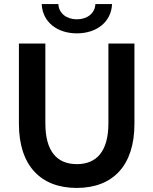

<svg xmlns="http://www.w3.org/2000/svg" viewBox="-20 -914 754 944"><path d="M357 10C535 10 641 -100 641 -305V-700H513V-308C513 -170 455 -107 358 -107C260 -107 203 -170 203 -308V-700H73V-305C73 -100 180 10 357 10ZM358 -750C454 -750 527 -805 531 -894H449C447 -848 408 -819 358 -819C308 -819 269 -848 267 -894H185C189 -805 262 -750 358 -750Z"/></svg>

Font: Chess Sans SemiBold
Style: Regular
Weight: 600
Designer: Wolf Bōese
Foundry: Wolf Bōese
Version: Version 7.223;Glyphs 3.3 (3306)